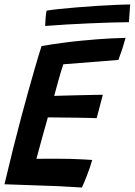

<svg xmlns="http://www.w3.org/2000/svg" viewBox="-21 -831 601 857"><path d="M344.5 6Q293.5 2.5 243.8 0.2Q194 -2 141.5 -3.5Q107.5 -4.5 70.5 -6Q33.5 -7.5 -1 -8.5Q18 -89 37.2 -166.2Q56.5 -243.5 75 -312.5Q107.5 -433 130.8 -513.5Q154 -594 164.5 -625.5Q260 -641.5 340 -649.2Q420 -657 473 -659.5Q526 -662 539.5 -662Q532.5 -636.5 525 -613.2Q517.5 -590 507.5 -563.5L261.5 -544Q258 -534 252.2 -514.8Q246.5 -495.5 240.2 -473.5Q234 -451.5 228.8 -432.2Q223.5 -413 221 -403Q232.5 -403.5 253.5 -404Q274.5 -404.5 300.5 -405.2Q326.5 -406 353.2 -406.5Q380 -407 402.2 -407.5Q424.5 -408 438 -408L410.5 -303.5Q403.5 -304 382.2 -304.5Q361 -305 332.5 -305.5Q304 -306 275.2 -306.2Q246.5 -306.5 224.2 -306.8Q202 -307 192.5 -307Q191 -301 186.2 -284.2Q181.5 -267.5 175.2 -245.2Q169 -223 162.5 -199.2Q156 -175.5 150.5 -155Q145 -134.5 141.5 -122Q151.5 -122.5 179.5 -122.5Q207.5 -122.5 234 -122.5Q264.5 -122.5 294.5 -121.8Q324.5 -121 350 -119.5Q375.5 -118 390.5 -117Q386.5 -102 380 -83Q373.5 -64 366.2 -45.5Q359 -27 353.2 -13.2Q347.5 0.5 344.5 6ZM554.5 -732Q523.5 -732 477.2 -730.5Q431 -729 378 -726.8Q325 -724.5 273.5 -721.5Q222 -718.5 180.5 -715Q181 -732 182.5 -750Q184 -768 187 -783.5Q206.5 -787 242.8 -790.8Q279 -794.5 323.2 -798.2Q367.5 -802 413 -804.8Q458.5 -807.5 497.2 -809.2Q536 -811 560 -811Z"/></svg>

Font: Grandstander Thin Medium
Style: Italic
Weight: 500
Italic angle: -15°
Version: Version 1.200